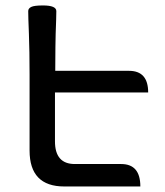

<svg xmlns="http://www.w3.org/2000/svg" viewBox="-20 -674 598 694"><path d="M487.3 0H212.4Q86.9 0 86.9 -129.9V-403.8Q86.9 -490.2 84.5 -551.8Q82 -613.3 82 -633.8Q82 -643.6 92.8 -648.9Q103.5 -654.3 135.3 -654.3Q183.6 -654.3 183.6 -633.8Q183.6 -613.3 181.2 -551.8Q180.2 -523.9 179.7 -418H446.3Q515.6 -418 515.6 -339.8H178.7V-163.1Q178.7 -81.1 250.5 -81.1H418Q487.3 -81.1 487.3 0Z"/></svg>

Font: Bainsley
Style: Regular
Weight: 400
Designer: Paul James MIller
Foundry: High-Logic / Made with FontCreator
Version: Version 1.411;March 28, 2021;FontCreator 13.0.0.2683 64-bit